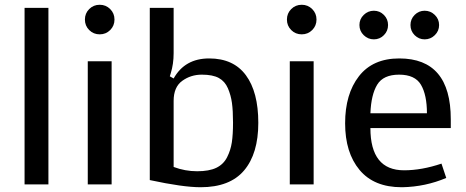

<svg xmlns="http://www.w3.org/2000/svg" viewBox="-20 -773 1955 805"><path d="M183 0H83V-740H183Z M448 0H348V-516H448ZM354 -647Q336 -665 336 -691Q336 -717 354 -735Q372 -753 398 -753Q424 -753 442 -735Q460 -717 460 -691Q460 -665 442 -647Q424 -629 398 -629Q372 -629 354 -647Z M821 12Q747 12 608 -18V-740H708V-550Q708 -505 696 -466L692 -453L708 -444Q755 -528 857 -528Q959 -528 1011 -457.5Q1063 -387 1063 -258Q1063 -129 1003.5 -58.5Q944 12 821 12ZM708 -350V-73Q756 -55 806.5 -55Q857 -55 887 -69.5Q917 -84 932 -113.5Q947 -143 952 -176Q957 -209 957 -259Q957 -309 952.5 -341.5Q948 -374 935.5 -403Q923 -432 897.5 -446Q872 -460 826 -460Q780 -460 744 -434Q708 -408 708 -350Z M1295 0H1195V-516H1295ZM1201 -647Q1183 -665 1183 -691Q1183 -717 1201 -735Q1219 -753 1245 -753Q1271 -753 1289 -735Q1307 -717 1307 -691Q1307 -665 1289 -647Q1271 -629 1245 -629Q1219 -629 1201 -647Z M1654 -528Q1870 -528 1870 -273V-236H1533Q1533 -59 1674 -59Q1748 -59 1831 -87L1851 -27Q1764 10 1667 12Q1665 12 1664 12Q1548 12 1487.5 -60.5Q1427 -133 1427 -256Q1427 -379 1485 -453.5Q1543 -528 1654 -528ZM1533 -298H1770Q1770 -375 1745 -417.5Q1720 -460 1653.5 -460Q1587 -460 1561.5 -418Q1536 -376 1533 -298ZM1505 -625.5Q1487 -643 1487 -668Q1487 -693 1505 -710.5Q1523 -728 1547.5 -728Q1572 -728 1589.5 -710.5Q1607 -693 1607 -668Q1607 -643 1589.5 -625.5Q1572 -608 1547.5 -608Q1523 -608 1505 -625.5ZM1803 -710.5Q1821 -693 1821 -668Q1821 -643 1803 -625.5Q1785 -608 1760.5 -608Q1736 -608 1718.5 -625.5Q1701 -643 1701 -668Q1701 -693 1718.5 -710.5Q1736 -728 1760.5 -728Q1785 -728 1803 -710.5Z"/></svg>

Font: Voces
Style: Regular
Weight: 400
Designer: Ana Paula Megda, Pablo Ugerman
Foundry: Ana Paula Megda, Pablo Ugerman
Version: Version 1.003